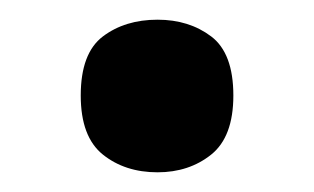

<svg xmlns="http://www.w3.org/2000/svg" viewBox="-20 -162 319 195"><path d="M62 -65Q62 -108 84.5 -125Q107 -142 140 -142Q172 -142 194.5 -125Q217 -108 217 -65Q217 -23 194.5 -5Q172 13 140 13Q107 13 84.5 -5Q62 -23 62 -65Z"/></svg>

Font: Noto Sans NKo Unjoined SemiBold
Style: Regular
Weight: 600
Designer: Monotype Design Team
Foundry: Monotype Imaging Inc.
Version: Version 2.004